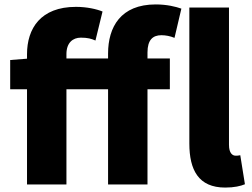

<svg xmlns="http://www.w3.org/2000/svg" viewBox="-20 -833 1136 867"><path d="M997 14C1038 14 1067 7 1086 -1L1065 -132C1055 -130 1051 -130 1044 -130C1030 -130 1014 -141 1014 -179V-799H835V-185C835 -66 876 14 997 14ZM26 -430H102V0H280V-430H468V0H646V-430H747V-569H646V-596C646 -653 670 -674 709 -674C728 -674 749 -670 768 -662L799 -794C774 -803 733 -813 683 -813C525 -813 468 -711 468 -591V-569H280V-589C280 -640 309 -663 345 -663C376 -663 393 -658 411 -650L443 -781C416 -792 372 -802 323 -802C163 -802 102 -704 102 -588V-568L26 -562Z"/></svg>

Font: Noto Sans CJK HK Black
Style: Regular
Weight: 900
Designer: Ryoko NISHIZUKA 西塚涼子 (kana, bopomofo & ideographs); Paul D. Hunt (Latin, Greek & Cyrillic); Sandoll Communications 산돌커뮤니
Foundry: Adobe
Version: Version 2.004;hotconv 1.0.118;makeotfexe 2.5.65603